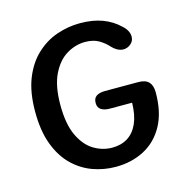

<svg xmlns="http://www.w3.org/2000/svg" viewBox="-96 -719 812 824"><g transform="rotate(-15 309.5 -307.0)"><path d="M320.5 10.5Q267.5 10.5 218.5 -7.2Q169.5 -25 130.5 -63Q91.5 -101 68.8 -161.5Q46 -222 46 -307.5Q46 -393.5 70 -453.8Q94 -514 134.8 -552Q175.5 -590 226 -607.5Q276.5 -625 329.5 -625Q386.5 -625 429 -609Q471.5 -593 502 -563.5Q516.5 -551 523 -538Q529.5 -525 529.5 -512.5Q529.5 -493 514.8 -480.5Q500 -468 482 -468Q468.5 -468 455.5 -475Q442.5 -482 432.5 -493Q416 -512 391.5 -526.8Q367 -541.5 330 -541.5Q287 -541.5 247.5 -517.8Q208 -494 183 -442.5Q158 -391 158 -307.5Q158 -222 182.5 -170.5Q207 -119 245.5 -96Q284 -73 326.5 -73Q366.5 -73 395.5 -91.2Q424.5 -109.5 440.8 -146Q457 -182.5 458 -237.5H360Q335 -237.5 320.8 -246.8Q306.5 -256 306.5 -276.5Q306.5 -297.5 320.2 -306.8Q334 -316 359 -316H506Q538.5 -316 553 -300.2Q567.5 -284.5 567.5 -254.5Q567.5 -165.5 535 -106.8Q502.5 -48 446.5 -18.8Q390.5 10.5 320.5 10.5Z"/></g></svg>

Font: Sono Monospace Medium
Style: Regular
Weight: 500
Designer: Tyler Finck
Foundry: Tyler Finck
Version: Version 2.112